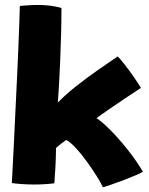

<svg xmlns="http://www.w3.org/2000/svg" viewBox="-20 -748 618 795"><path d="M406 27.5Q398.5 10 380.2 -19Q362 -48 339.2 -79.5Q316.5 -111 293.8 -135.5Q271 -160 254 -168.5Q245 -162.5 230.8 -151.2Q216.5 -140 212 -135.5Q211.5 -92.5 209.2 -51.2Q207 -10 205 11Q164.5 16 122 16Q94.5 16 70.5 14.2Q46.5 12.5 29 10Q29.5 -1.5 31.8 -42.5Q34 -83.5 37 -143.5Q40 -203.5 43.2 -273.8Q46.5 -344 50 -415Q53.5 -486 56 -549.2Q58.5 -612.5 60.2 -658.5Q62 -704.5 62 -723.5Q80.5 -725 99.2 -726.2Q118 -727.5 136 -727.5Q162.5 -727.5 187.5 -724.5Q212.5 -721.5 234.5 -715Q234.5 -665.5 233 -607Q231.5 -548.5 229 -491.8Q226.5 -435 224 -390.2Q221.5 -345.5 219.5 -323.5Q252 -357 296.5 -392Q341 -427 386.5 -458.8Q432 -490.5 467.5 -514.5Q478.5 -503.5 497.8 -478.8Q517 -454 535.5 -427.2Q554 -400.5 563.5 -384Q536 -366 499.2 -341.5Q462.5 -317 429.5 -294.2Q396.5 -271.5 379.5 -259Q402.5 -244 436 -210.5Q469.5 -177 505.8 -131.8Q542 -86.5 572 -37Q563.5 -31.5 541.2 -22Q519 -12.5 492 -2.2Q465 8 441.2 16.2Q417.5 24.5 406 27.5Z"/></svg>

Font: Grandstander ExtraBold
Style: Regular
Weight: 800
Designer: Tyler Finck
Foundry: Etcetera Type Co
Version: Version 1.200; ttfautohint (v1.8.3)